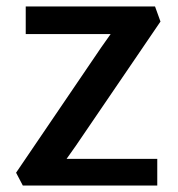

<svg xmlns="http://www.w3.org/2000/svg" viewBox="-20 -577 553 597"><path d="M51 0 30 -40 295 -430 324 -471H60V-557H462L479 -510L216 -124L187 -83H469V0Z"/></svg>

Font: Merriweather Sans
Style: Regular
Weight: 400
Designer: Eben Sorkin
Foundry: Eben Sorkin
Version: Version 1.008; ttfautohint (v1.7.19-72a1) -l 8 -r 50 -G 200 